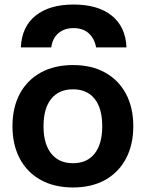

<svg xmlns="http://www.w3.org/2000/svg" viewBox="-20 -817 643 847"><path d="M305 -797Q412 -797 473 -748Q534 -699 538 -608H404Q396 -649 370.5 -671Q345 -693 305 -693Q264 -693 238 -671Q212 -649 206 -608H72Q76 -699 137 -748Q198 -797 305 -797ZM302 10Q220 10 160 -23Q100 -56 67.5 -117Q35 -178 35 -260Q35 -343 67.5 -403.5Q100 -464 160 -497Q220 -530 302 -530Q384 -530 443.5 -497Q503 -464 535.5 -403.5Q568 -343 568 -260Q568 -178 535.5 -117Q503 -56 443.5 -23Q384 10 302 10ZM302 -97Q364 -97 397.5 -139.5Q431 -182 431 -260Q431 -339 397.5 -381Q364 -423 302 -423Q240 -423 206 -381Q172 -339 172 -260Q172 -182 206 -139.5Q240 -97 302 -97Z"/></svg>

Font: M PLUS 2
Style: Bold
Weight: 700
Designer: Coji Morishita
Foundry: UNDERFOREST DESIGN
Version: Version 1.001